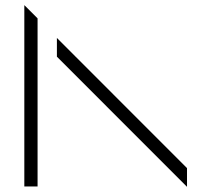

<svg xmlns="http://www.w3.org/2000/svg" viewBox="-20 -721 769 742"><path d="M74 -0.5H125.2V-650L74 -701.2ZM702.7 1V-71.4L199.9 -574.3V-501.9Z"/></svg>

Font: Expanse
Style: Expanse
Weight: 400
Designer: Ryan Lin
Version: Version 1.0